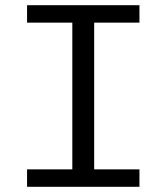

<svg xmlns="http://www.w3.org/2000/svg" viewBox="-20 -718 640 738"><path d="M84 0V-67H258V-631H84V-698H516V-631H342V-67H516V0Z"/></svg>

Font: iA Writer Mono V
Style: Regular
Weight: 400
Designer: Mike Abbink, Paul van der Laan, Pieter van Rosmalen
Foundry: Bold Monday
Version: Version 2.000